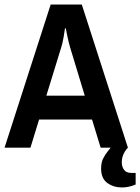

<svg xmlns="http://www.w3.org/2000/svg" viewBox="-20 -650 617 845"><path d="M577 111V162Q547 175 517 175Q479 175 452 155Q425 135 425 92Q425 65 434 47.5Q443 30 453.5 17Q464 4 467 0H423L385 -124H152L114 0H0L203 -630H340L543 0Q533 9 524.5 26.5Q516 44 516 64Q516 84 526 97.5Q536 111 557 111ZM353 -229 289 -440Q283 -460 277 -488Q271 -516 270 -525H266Q265 -516 260 -487Q255 -458 249 -440L184 -229Z"/></svg>

Font: Pragati Narrow
Style: Bold
Weight: 700
Designer: Hector Gatti, Marcela Romero, Pablo Cosgaya and Nicolas Silva
Foundry: Omnibus-Type
Version: Version 1.010; ttfautohint (v1.3)